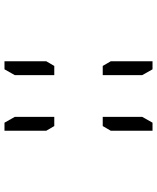

<svg xmlns="http://www.w3.org/2000/svg" viewBox="58 -928 700 856"><g transform="rotate(-90 408.0 -500.0)"><path d="M563 -356V-170H527L501 -216V-392H542ZM527 -830H563V-644L542 -608H501V-784ZM274 -392H315V-216L289 -170H253V-356ZM253 -644V-830H289L315 -784V-608H274Z"/></g></svg>

Font: DSEG14 Classic Mini
Style: Bold
Weight: 700
Designer: Keshikan(Twitter:@keshinomi_88pro)
Version: Version 0.46